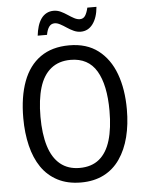

<svg xmlns="http://www.w3.org/2000/svg" viewBox="-61 -966 784 1025"><g transform="rotate(-5 331.0 -453.5)"><path d="M609 -358Q609 -277 592 -210Q575 -143 540.5 -93Q506 -43 453.5 -16.5Q401 10 332 10Q260 10 207 -17.5Q154 -45 120.5 -94Q87 -143 70.5 -211Q54 -279 54 -359Q54 -473 84.5 -555Q115 -637 177 -681Q239 -725 332 -725Q425 -725 486.5 -678Q548 -631 578.5 -548.5Q609 -466 609 -358ZM146 -358Q146 -266 166 -201Q186 -136 227.5 -102Q269 -68 331 -68Q395 -68 436 -101.5Q477 -135 496.5 -200Q516 -265 516 -358Q516 -497 471.5 -572Q427 -647 332 -647Q269 -647 227 -613Q185 -579 165.5 -514.5Q146 -450 146 -358ZM495 -917Q490 -859 465 -825.5Q440 -792 400 -792Q381 -792 362.5 -800.5Q344 -809 327 -820.5Q310 -832 294 -840.5Q278 -849 265 -849Q246 -849 235 -834Q224 -819 219 -791H169Q172 -818 179 -841Q186 -864 198 -881Q210 -898 227 -907Q244 -916 265 -916Q285 -916 303 -907.5Q321 -899 338 -887.5Q355 -876 371 -867.5Q387 -859 401 -859Q420 -859 430 -874.5Q440 -890 446 -917Z"/></g></svg>

Font: Noto Sans Display SemiCondensed
Style: Regular
Weight: 400
Width: 4
Version: Version 2.003